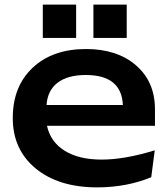

<svg xmlns="http://www.w3.org/2000/svg" viewBox="-20 -789 725 830"><path d="M352.1 -577.1Q486.8 -577.1 568.4 -506.1Q649.9 -435.1 649.9 -316.9V-245.1H183.1Q198.2 -175.8 259.3 -137.5Q320.3 -99.1 419.9 -99.1Q518.6 -99.1 648.9 -139.2L633.8 -22.9Q526.9 21 399.9 21Q233.9 21 134.5 -60.5Q35.2 -142.1 35.2 -278.8Q35.2 -415.5 121.3 -496.3Q207.5 -577.1 352.1 -577.1ZM511.2 -335Q505.4 -464.8 351.1 -464.8Q272.9 -464.8 229.2 -431.6Q185.5 -398.4 181.2 -335ZM165 -769H309.1V-625H165ZM383.8 -769H527.8V-625H383.8Z"/></svg>

Font: Mattone
Style: Regular
Weight: 400
Width: 6
Designer: Nunzio Mazzaferro
Foundry: Collletttivo
Version: Version 2.000;Glyphs 3.2 (3217)